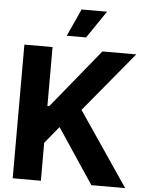

<svg xmlns="http://www.w3.org/2000/svg" viewBox="-62 -993 782 1041"><g transform="rotate(5 329.5 -472.0)"><path d="M200.2 0H46.9V-727.5H200.2V-406.7H210L471.7 -727.5H655.8L386.2 -401.9L659.2 0H475.1L275.9 -298.8L200.2 -206.5ZM271.5 -795.4 339.4 -944.3H478L376.5 -795.4Z"/></g></svg>

Font: Inter Tight Stencil
Style: Bold
Weight: 700
Designer: Rasmus Andersson
Foundry: rsms
Version: Version 3.004;Glyphs 3.1.2 (3151)